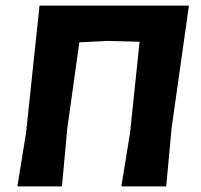

<svg xmlns="http://www.w3.org/2000/svg" viewBox="-20 -665 716 685"><path d="M42 0 73 -191 121 -645H654L592 -206L573 0H413L444 -191L478 -516L364 -519L263 -514L220 -206L201 0Z"/></svg>

Font: Alegreya Sans SC ExtraBold
Style: Italic
Weight: 800
Italic angle: -7°
Designer: Juan Pablo del Peral
Foundry: Huerta Tipografica
Version: Version 2.007